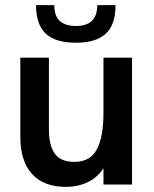

<svg xmlns="http://www.w3.org/2000/svg" viewBox="-20 -717 599 746"><path d="M59 -184V-493H170V-214Q170 -152 193 -120Q216 -88 269 -88Q330 -88 356 -136Q382 -184 382 -281V-493H493V0H382V-63Q358 -27 320.5 -9Q283 9 236 9Q149 9 104 -41.5Q59 -92 59 -184ZM120 -697H191Q191 -654 213 -635Q235 -616 275 -616Q358 -616 358 -697H429Q429 -621 391 -586Q353 -551 275 -551Q195 -551 157.5 -586.5Q120 -622 120 -697Z"/></svg>

Font: Hanken Grotesk SemiBold
Style: Regular
Weight: 600
Designer: Alfredo Marco Pradil
Foundry: Hanken Design Co.
Version: Version 3.014